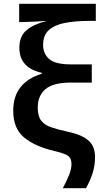

<svg xmlns="http://www.w3.org/2000/svg" viewBox="-20 -780 552 1002"><path d="M308 202Q327 166 340 134.5Q353 103 353 77Q353 58 346.5 46Q340 34 321 25.5Q302 17 264 8Q164 -15 106.5 -62Q49 -109 49 -202Q49 -278 88 -326Q127 -374 198 -395V-400Q81 -426 81 -531Q81 -591 118.5 -622.5Q156 -654 225 -671Q196 -669 157.5 -667Q119 -665 99 -665H80V-760H480V-671H447Q376 -671 321.5 -661Q267 -651 236 -624Q205 -597 205 -545Q205 -500 236.5 -472Q268 -444 351 -444H459V-349H349Q257 -349 217 -314.5Q177 -280 177 -219Q177 -174 194.5 -151Q212 -128 246.5 -116Q281 -104 332 -93Q392 -80 423 -60.5Q454 -41 465 -16Q476 9 476 38Q476 83 464 121.5Q452 160 429 202Z"/></svg>

Font: Noto Sans SemiBold
Style: Regular
Weight: 600
Designer: Monotype Design Team
Foundry: Monotype Imaging Inc.
Version: Version 2.007